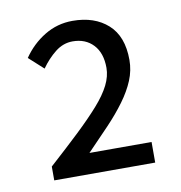

<svg xmlns="http://www.w3.org/2000/svg" viewBox="-59 -945 528 560"><g transform="rotate(-10 205.0 -665.5)"><path d="M58 -482Q109 -528 147.5 -564.5Q186 -601 212.5 -631Q239 -661 252 -687Q265 -713 265 -738Q265 -782 242 -806.5Q219 -831 181 -831Q153 -831 129.5 -812.5Q106 -794 87 -767L44 -806Q70 -844 108 -867Q146 -890 191 -890Q256 -890 295.5 -854.5Q335 -819 335 -749Q335 -718 323 -689Q311 -660 289 -630Q267 -600 237.5 -569Q208 -538 173 -502H357V-441H58Z"/></g></svg>

Font: Kinto Sans
Style: Regular
Weight: 400
Designer: Authors: Ryoko NISHIZUKA  (kana & ideographs); Paul D. Hunt (Latin, Greek & Cyrillic); Wenlong ZHANG  (bopomofo); Sandol
Foundry: Adobe Systems Incorporated, ookami Inc.
Version: Version 0.001